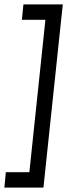

<svg xmlns="http://www.w3.org/2000/svg" viewBox="-27 -751 306 873"><path d="M-7 102 -0.5 32H106.5L179.5 -661H72.5L79.5 -731H258.5L170.5 102Z"/></svg>

Font: Karla
Style: Italic
Weight: 400
Italic angle: -8°
Designer: Jonathan Pinhorn
Version: Version 2.004;gftools[0.9.33]